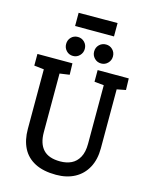

<svg xmlns="http://www.w3.org/2000/svg" viewBox="-144 -1096 938 1192"><g transform="rotate(15 325.0 -500.5)"><path d="M334 4Q252 4 198 -24Q144 -52 118 -103.5Q92 -155 92 -226V-609L29 -616V-691H254L256 -618L193 -609V-232Q193 -159 228 -121Q263 -83 337 -83Q378 -83 409 -98Q440 -113 458.5 -146.5Q477 -180 477 -233V-610L416 -616V-691H616L618 -617L561 -606V-226Q561 -155 533 -103Q505 -51 454 -23.5Q403 4 334 4ZM426 -736Q400 -736 382.5 -754Q365 -772 365 -797Q365 -823 382.5 -840.5Q400 -858 426 -858Q451 -858 468.5 -840.5Q486 -823 486 -797Q486 -772 468.5 -754Q451 -736 426 -736ZM245 -736Q219 -736 202 -754Q185 -772 185 -797Q185 -823 202 -840.5Q219 -858 245 -858Q270 -858 287.5 -840.5Q305 -823 305 -797Q305 -772 287.5 -754Q270 -736 245 -736ZM210 -919V-1004L460 -1005V-919Z"/></g></svg>

Font: Kreon
Style: Regular
Weight: 400
Designer: Julia Petretta
Foundry: Julia Petretta and Eli Heuer
Version: Version 2.002